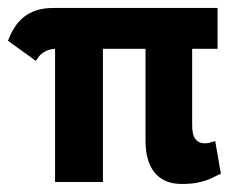

<svg xmlns="http://www.w3.org/2000/svg" viewBox="-20 -455 588 480"><path d="M460.4 -142.1Q460.4 -117.2 468.8 -106.9Q477.1 -96.7 490.7 -96.7Q500.5 -96.7 504.9 -98.4Q509.3 -100.1 518.1 -102.1L532.2 -20.5Q522.5 -16.6 514.4 -12.2Q506.3 -7.8 495.6 -4.2Q484.9 -0.5 470.5 2.2Q456.1 4.9 434.1 4.9Q410.6 4.9 393.6 -2.9Q376.5 -10.7 365.5 -24.9Q354.5 -39.1 349.1 -58.6Q343.8 -78.1 343.8 -102.1V-333H237.3V0H117.7V-333Q104.5 -332 96.2 -328.1Q87.9 -324.2 82.8 -319.6Q77.6 -314.9 74.7 -310.3Q71.8 -305.7 69.8 -302.7L0 -353Q6.8 -371.6 16.6 -386.7Q26.4 -401.9 39.8 -412.6Q53.2 -423.3 71.5 -429.2Q89.8 -435.1 114.3 -435.1H523.9V-333H460.4Z"/></svg>

Font: PT Astra Sans
Style: Bold
Weight: 700
Designer: A.Korolkova, I. Chaeva
Foundry: ParaType Ltd
Version: Version 1.001; ttfautohint (v1.6)